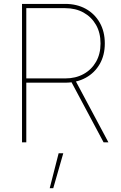

<svg xmlns="http://www.w3.org/2000/svg" viewBox="-20 -748 635 1009"><path d="M95.7 0V-727.5H322.8Q383.8 -727.5 430.7 -701.7Q477.5 -675.8 504.2 -628.9Q530.8 -582 530.8 -519.5Q530.8 -458 504.2 -411.6Q477.5 -365.2 430.7 -339.4Q383.8 -313.5 322.8 -313.5H107.4V-335.9H322.8Q377.4 -335.9 419.2 -358.9Q460.9 -381.8 484.6 -423.1Q508.3 -464.4 508.3 -519.5Q508.3 -575.7 484.6 -617.2Q460.9 -658.7 419.2 -681.9Q377.4 -705.1 322.8 -705.1H118.2V0ZM524.4 0 347.7 -331.1H373L549.8 0ZM241.2 241.2 288.1 57.6H312.5L259.8 241.2Z"/></svg>

Font: Inter 24pt Thin
Style: Regular
Weight: 250
Designer: Rasmus Andersson
Foundry: rsms
Version: Version 4.001;git-66647c0bb